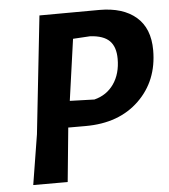

<svg xmlns="http://www.w3.org/2000/svg" viewBox="-49 -688 647 733"><g transform="rotate(-5 275.0 -322.0)"><path d="M359 -644Q449 -644 499.5 -600.5Q550 -557 550 -473Q550 -356 473 -281.5Q396 -207 268 -207H201V-204L181 0H49L80 -192L129 -643ZM315 -547 249 -543 216 -308 310 -305Q358 -317 385 -356Q412 -395 412 -452Q412 -498 389 -521Q366 -544 315 -547Z"/></g></svg>

Font: Alegreya Sans
Style: Bold Italic
Weight: 700
Italic angle: -7°
Designer: Juan Pablo del Peral
Foundry: Huerta Tipografica
Version: Version 2.007